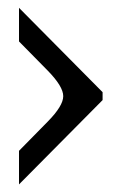

<svg xmlns="http://www.w3.org/2000/svg" viewBox="-20 -554 315 498"><path d="M246.1 -314.9V-294.4L29.3 -75.7V-162.8L104.2 -239Q144 -279.5 144 -304.6Q144 -329.6 104.2 -370.4L29.3 -446.5V-533.7Z"/></svg>

Font: itsadzoke
Style: Regular
Weight: 700
Width: 7
Version: Version 0.45